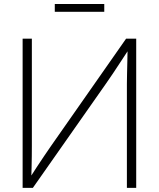

<svg xmlns="http://www.w3.org/2000/svg" viewBox="-20 -916 774 936"><path d="M644 0H598.6V-507.3Q598.6 -530.3 599.4 -558.3Q600.1 -586.4 600.8 -618.4Q601.6 -650.4 602.1 -685.5L611.8 -681.2Q588.9 -646.5 568.8 -615.7Q548.8 -585 530.8 -558.1Q512.7 -531.2 495.6 -506.8L140.1 0H90.3V-727.5H135.3V-206.1Q135.3 -183.1 135 -155.8Q134.8 -128.4 134 -99.4Q133.3 -70.3 132.3 -42.5L123.5 -45.9Q141.6 -74.2 159.4 -101.6Q177.2 -128.9 194.6 -154.5Q211.9 -180.2 227.5 -202.6L594.7 -727.5H644ZM488.3 -896.5V-858.4H247.1V-896.5Z"/></svg>

Font: Inter 24pt ExtraLight
Style: Regular
Weight: 250
Designer: Rasmus Andersson
Foundry: rsms
Version: Version 4.001;git-66647c0bb